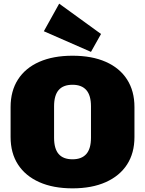

<svg xmlns="http://www.w3.org/2000/svg" viewBox="-20 -1018 794 1051"><path d="M377 13Q271 13 195 -21Q119 -55 78.5 -117.5Q38 -180 38 -268V-432Q38 -520 78.5 -583Q119 -646 195 -679.5Q271 -713 377 -713Q483 -713 559 -679.5Q635 -646 675.5 -583Q716 -520 716 -432V-268Q716 -180 675.5 -117.5Q635 -55 559 -21Q483 13 377 13ZM377 -146Q427 -146 452.5 -175Q478 -204 478 -264V-436Q478 -496 452.5 -525Q427 -554 377 -554Q326 -554 301 -525Q276 -496 276 -436V-264Q276 -204 301 -175Q326 -146 377 -146ZM533 -832 478 -734 220 -847 304 -998Z"/></svg>

Font: Pathway Extreme SemiCondensed Black
Style: Regular
Weight: 900
Width: 4
Version: Version 1.001;gftools[0.9.26]